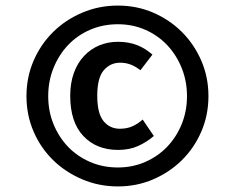

<svg xmlns="http://www.w3.org/2000/svg" viewBox="-20 -778 843 689"><path d="M410 -316Q435 -316 454.5 -324.5Q474 -333 492 -349L532 -290Q508 -269 476.5 -254.5Q445 -240 404 -240Q326 -240 279 -290Q232 -340 232 -434Q232 -480 245 -516Q258 -552 281.5 -577Q305 -602 336 -615Q367 -628 403 -628Q441 -628 471 -616.5Q501 -605 527 -582L484 -526Q464 -541 447 -547Q430 -553 411 -553Q376 -553 352.5 -526Q329 -499 329 -434Q329 -371 351.5 -343.5Q374 -316 410 -316ZM403 -177Q456 -177 501.5 -197Q547 -217 580 -251.5Q613 -286 632 -332.5Q651 -379 651 -433Q651 -487 632 -534Q613 -581 580 -616Q547 -651 501.5 -671Q456 -691 403 -691Q349 -691 303 -671Q257 -651 224 -616Q191 -581 172 -534Q153 -487 153 -433Q153 -379 172 -332.5Q191 -286 224 -251.5Q257 -217 303 -197Q349 -177 403 -177ZM403 -109Q335 -109 275 -134.5Q215 -160 170.5 -203.5Q126 -247 100.5 -306Q75 -365 75 -433Q75 -501 100.5 -560Q126 -619 170.5 -663Q215 -707 275 -732.5Q335 -758 403 -758Q471 -758 530 -732.5Q589 -707 633 -663Q677 -619 702.5 -560Q728 -501 728 -433Q728 -365 702.5 -306Q677 -247 633 -203.5Q589 -160 530 -134.5Q471 -109 403 -109Z"/></svg>

Font: Xgbmvzvtohvqztyvzapvmeyoton
Style: Regular
Weight: 500
Italic angle: -8°
Designer: Carrois Corporate & Edenspiekermann
Foundry: Carrois Corporate GbR & Edenspiekermann AG
Version: Version 2.001